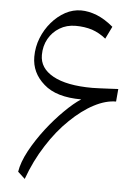

<svg xmlns="http://www.w3.org/2000/svg" viewBox="-53 -764 584 815"><g transform="rotate(5 239.5 -356.5)"><path d="M52.9 -17.6 83.3 10.5C102.4 -42.4 126.2 -91 154.8 -135.2C182.9 -179.5 213.8 -217.6 247.1 -249.5C280 -281.4 313.3 -306.7 347.1 -324.3C380.5 -341.9 411.9 -350.5 441 -350.5L445.7 -404.3C434.8 -403.8 422.4 -402.9 408.6 -402.4C394.3 -401.4 380.5 -401 367.6 -400.5C354.3 -400 343.8 -399.5 335.7 -399.5C261.9 -399.5 206.2 -410.5 167.6 -431.9C129 -453.3 110 -482.4 110 -520C110 -545.2 115.7 -568.6 127.1 -589C138.6 -609.5 154.3 -625.7 174.3 -637.6C193.8 -649.5 216.7 -655.7 242.4 -655.7C267.6 -655.7 291 -652.4 312.4 -645.7C333.3 -638.6 353.3 -627.6 371.9 -612.4L397.6 -665.2C374.3 -684.8 351 -699.5 327.6 -709C304.3 -718.1 281.4 -722.9 260 -722.9C236.7 -722.9 214.3 -717.1 192.9 -705.7C171.4 -693.8 151.9 -678.1 134.8 -658.1C117.6 -638.1 103.8 -615.2 93.8 -590C83.8 -564.8 78.6 -538.1 78.6 -510C78.6 -464.3 96.7 -425.7 132.9 -394.3C168.6 -362.4 221.9 -346.7 292.9 -346.7C272.4 -333.8 249.5 -314.3 223.8 -289C198.1 -263.8 172.9 -235.2 148.6 -203.8C124.3 -171.9 103.3 -140 85.7 -107.6C68.1 -74.8 57.1 -44.8 52.9 -17.6Z"/></g></svg>

Font: Pinar Light
Style: Regular
Weight: 300
Designer: Amin Abedi
Version: Version 2.00;September 9, 2021;FontCreator 13.0.0.2683 64-bi